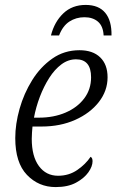

<svg xmlns="http://www.w3.org/2000/svg" viewBox="-20 -750 475 780"><path d="M206 10Q137 10 89.5 -39.5Q42 -89 42 -189Q42 -246 59.5 -308Q77 -370 110.5 -424Q144 -478 192.5 -512Q241 -546 303 -546Q357 -546 387 -517Q417 -488 417 -436Q417 -381 381.5 -335.5Q346 -290 285.5 -263Q225 -236 149 -236H112Q111 -226 110 -211.5Q109 -197 109 -186Q109 -115 138 -75.5Q167 -36 216 -36Q260 -36 294 -59.5Q328 -83 348 -113Q356 -109 356 -95Q356 -74 339 -50Q322 -26 289 -8Q256 10 206 10ZM138 -272Q198 -272 246 -292.5Q294 -313 322 -350Q350 -387 350 -436Q350 -509 289 -509Q257 -509 229.5 -488.5Q202 -468 180 -433.5Q158 -399 142 -357Q126 -315 118 -272ZM187 -606Q201 -661 237 -695.5Q273 -730 328 -730Q381 -730 407.5 -698Q434 -666 433 -606H401Q399 -644 378 -662Q357 -680 323 -680Q289 -680 262 -662.5Q235 -645 220 -606Z"/></svg>

Font: Noto Serif SemiCondensed Light
Style: Italic
Weight: 300
Width: 4
Italic angle: -12°
Designer: Monotype Design Team
Foundry: Monotype Imaging Inc.
Version: Version 2.013; ttfautohint (v1.8.4.7-5d5b)